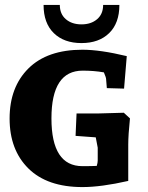

<svg xmlns="http://www.w3.org/2000/svg" viewBox="-20 -749 600 780"><path d="M315 -547Q387 -547 495 -521L484 -389L414 -391L411 -428Q411 -434 402 -455Q362 -462 316 -462Q189 -462 189 -268Q189 -74 315 -74Q353 -74 373 -75Q377 -88 377 -97V-149L369 -191L287 -197L291 -288H377L483 -291L508 -268Q501 -200 501 -162V-14Q391 11 315 11Q172 11 95.5 -64.5Q19 -140 19 -267.5Q19 -395 95.5 -471Q172 -547 315 -547ZM399 -729H465Q465 -655 423.5 -614.5Q382 -574 311 -574Q240 -574 198.5 -614.5Q157 -655 157 -729H223Q223 -692 247.5 -671Q272 -650 311 -650Q350 -650 374.5 -671Q399 -692 399 -729Z"/></svg>

Font: Andada SC
Style: Bold
Weight: 700
Designer: Carolina Giovagnoli
Foundry: Carolina Giovagnoli
Version: Version 1.003